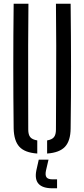

<svg xmlns="http://www.w3.org/2000/svg" viewBox="-20 -820 454 1033"><path d="M53.5 -129Q51.5 -298 51.5 -464.5Q51.5 -631 53.5 -800H133Q132 -687.5 131.5 -574.5Q131 -461.5 131.5 -348.5Q132 -235.5 132 -123Q132 -95.5 142.8 -82.2Q153.5 -69 180.5 -64.5V6Q113.5 1.5 84.2 -30.5Q55 -62.5 53.5 -129ZM233.5 6V-64.5Q260 -69 270.5 -82.5Q281 -96 281 -123Q281.5 -235.5 282 -348.5Q282.5 -461.5 282.5 -574.5Q282.5 -687.5 281 -800H360Q362 -631 362.2 -464.5Q362.5 -298 360 -129Q359.5 -62.5 329.8 -30.5Q300 1.5 233.5 6ZM287 193H262Q209.5 193 187.8 169.2Q166 145.5 175.5 97L188.5 39H241L227.5 97Q222 122.5 230.2 133.8Q238.5 145 263 145H287Z"/></svg>

Font: Big Shoulders Stencil Text Thin
Style: Regular
Weight: 400
Version: Version 2.001